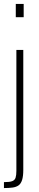

<svg xmlns="http://www.w3.org/2000/svg" viewBox="-21 -763 199 973"><path d="M59 -676V-743H99V-676ZM-1 190V160Q28 160 41 155Q54 150 58 137.5Q62 125 62 103V-510H97V98Q97 130 91 149Q85 168 73 176.5Q61 185 42.5 187.5Q24 190 -1 190Z"/></svg>

Font: Saira ExtraCondensed Thin
Style: Regular
Weight: 250
Width: 2
Designer: Hector Gatti with collaboration of the Omnibus-Type team
Foundry: Omnibus-Type
Version: Version 1.101